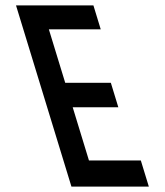

<svg xmlns="http://www.w3.org/2000/svg" viewBox="-20 -687 607 707"><path d="M498.6 -96H307.6L247.7 -292H415.7L388.2 -382H220.2L159.9 -579H350.9L324 -667H39L243 0H528Z"/></svg>

Font: Din Kursivschrift
Style: LeftEng
Weight: 400
Version: Version 1.089